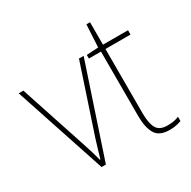

<svg xmlns="http://www.w3.org/2000/svg" viewBox="-150 -898 959 963"><g transform="rotate(-30 329.5 -417.0)"><path d="M177 -93 2 -621H29L156 -236Q166 -206 173.5 -181Q181 -156 188 -129H191Q199 -156 206 -180.5Q213 -205 223 -236L351 -621H378L202 -93Z M568 -108Q589 -108 605.5 -111Q622 -114 635 -120V-95Q621 -90 605.5 -86.5Q590 -83 568 -83Q507 -83 485.5 -120Q464 -157 464 -223V-596H394V-617L462 -621L469 -751H490V-621H635V-596H490V-223Q490 -167 506 -137.5Q522 -108 568 -108Z"/></g></svg>

Font: Noto Sans Telugu UI SemiCondensed Thin
Style: Regular
Weight: 100
Width: 4
Designer: Jelle Bosma - Monotype Design Team
Foundry: Monotype Imaging Inc.
Version: Version 2.005; ttfautohint (v1.8.4.7-5d5b)